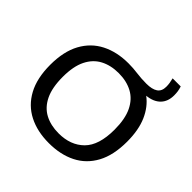

<svg xmlns="http://www.w3.org/2000/svg" viewBox="-221 -1085 1292 1292"><g transform="rotate(45 424.5 -439.0)"><path d="M424.5 9.5Q314 9.5 231.8 -32.5Q149.5 -74.5 104 -158.8Q58.5 -243 58.5 -370Q58.5 -497 104.2 -581.2Q150 -665.5 232.5 -707.5Q315 -749.5 424.5 -749.5Q469 -749.5 512.8 -743.5Q556.5 -737.5 606 -737.5Q660 -737.5 687.8 -756.5Q715.5 -775.5 715.5 -817.5Q715.5 -835.5 713 -851.8Q710.5 -868 705.5 -888H782.5Q789 -868 791.5 -851.2Q794 -834.5 794 -814.5Q794 -755.5 760 -720.8Q726 -686 662.5 -679.5Q723 -634.5 756.8 -557.2Q790.5 -480 790.5 -370Q790.5 -241.5 745 -157.5Q699.5 -73.5 617.2 -32Q535 9.5 424.5 9.5ZM424.5 -83.5Q538 -83.5 605.8 -151Q673.5 -218.5 673.5 -367Q673.5 -469 642.5 -532.8Q611.5 -596.5 555.5 -626.5Q499.5 -656.5 424.5 -656.5Q349.5 -656.5 293.5 -627Q237.5 -597.5 206.5 -535Q175.5 -472.5 175.5 -373Q175.5 -270.5 206.2 -206.8Q237 -143 293 -113.2Q349 -83.5 424.5 -83.5Z"/></g></svg>

Font: Encode Sans Expanded Expanded Medium
Style: Regular
Weight: 500
Width: 7
Designer: Multiple Designers
Foundry: Impallari Type
Version: Version 3.000; ttfautohint (v1.8.3) -l 8 -r 50 -G 200 -x 14 